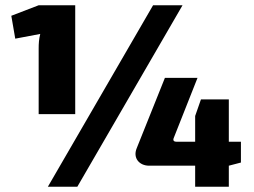

<svg xmlns="http://www.w3.org/2000/svg" viewBox="-20 -710 964 730"><path d="M127 -276H266V-690H127L23 -650L38 -563L133 -581C128 -561 127 -544 127 -525ZM562 -690 162 0H274L674 -690ZM896 -171H850V-332H744L722 -269V-171H652C642 -171 637 -175 640 -184L731 -414H607L500 -147C484 -109 510 -80 547 -80H722V0H850V-80L896 -92Z"/></svg>

Font: Exo 2 Extra Bold
Style: Regular
Weight: 800
Designer: Natanael Gama
Version: Version 1.001;PS 001.001;hotconv 1.0.88;makeotf.lib2.5.64775